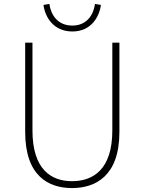

<svg xmlns="http://www.w3.org/2000/svg" viewBox="-20 -943 734 976"><path d="M346 13C464 13 587 -47 587 -272V-726H551V-280C551 -81 453 -22 346 -22C241 -22 145 -81 145 -280V-726H108V-272C108 -47 228 13 346 13ZM348 -783C443 -783 485 -857 493 -918L463 -923C455 -866 420 -813 348 -813C274 -813 239 -866 231 -923L201 -918C209 -857 251 -783 348 -783Z"/></svg>

Font: Noto Sans CJK Thin
Style: Regular
Weight: 100
Designer: Ryoko NISHIZUKA (kana & ideographs); Paul D. Hunt (Latin, Greek & Cyrillic); Wenlong ZHANG (bopomofo); Sandoll Communica
Foundry: Adobe Systems Incorporated
Version: Version 1.000;PS 1;hotconv 1.0.78;makeotf.lib2.5.61930